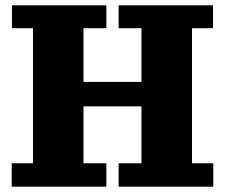

<svg xmlns="http://www.w3.org/2000/svg" viewBox="-20 -702 845 722"><path d="M24 0V-88H104V-596H25V-682H380V-596H294V-88H380V0ZM426 0V-88H512V-596H426V-682H781V-596H702V-88H782V0ZM294 -302V-394H512V-302Z"/></svg>

Font: Montagu Slab 144pt
Style: Bold
Weight: 700
Designer: Florian Karsten
Foundry: Florian Karsten
Version: Version 1.000